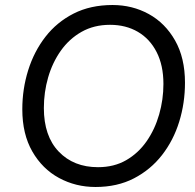

<svg xmlns="http://www.w3.org/2000/svg" viewBox="-20 -735 779 766"><path d="M361 11Q282 11 215.5 -25Q149 -61 109 -130.5Q69 -200 69 -299Q69 -380 92.5 -455Q116 -530 161.5 -588.5Q207 -647 274 -681Q341 -715 429 -715Q508 -715 573.5 -679Q639 -643 678.5 -573.5Q718 -504 718 -405Q718 -324 695 -249.5Q672 -175 626.5 -116.5Q581 -58 514.5 -23.5Q448 11 361 11ZM371 -68Q435 -68 483.5 -96Q532 -124 565 -171.5Q598 -219 615 -278.5Q632 -338 632 -400Q632 -474 605 -527Q578 -580 530 -608Q482 -636 419 -636Q355 -636 305.5 -608Q256 -580 222.5 -532.5Q189 -485 172 -426Q155 -367 155 -304Q155 -192 214.5 -130Q274 -68 371 -68Z"/></svg>

Font: Prodigy Sans
Style: Italic
Weight: 400
Italic angle: -13°
Designer: Wei Huang
Foundry: Wei Huang
Version: Version 1.003; ttfautohint (v1.8.3)